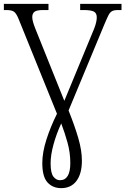

<svg xmlns="http://www.w3.org/2000/svg" viewBox="-20 -734 649 994"><path d="M297 240Q253 240 226 210.5Q199 181 199 110Q199 55 220.5 -12Q242 -79 275 -145L77 -634Q65 -664 53 -673Q41 -682 13 -682H0V-714H231V-682H203Q170 -682 158.5 -673Q147 -664 147 -645Q147 -634 151.5 -618.5Q156 -603 162 -588L313 -212L468 -587Q481 -621 481 -644Q481 -666 466 -674Q451 -682 413 -682H395V-714H609V-682H591Q570 -682 559.5 -676Q549 -670 541 -654Q533 -638 520 -607L335 -162Q367 -82 385.5 -18.5Q404 45 404 98Q404 165 376 202.5Q348 240 297 240ZM290 199Q344 199 344 110Q344 56 329.5 4Q315 -48 297 -95Q272 -41 257 14Q242 69 242 111Q242 162 256.5 180.5Q271 199 290 199Z"/></svg>

Font: Noto Serif SemiCondensed Light
Style: Regular
Weight: 300
Width: 4
Designer: Monotype Design Team
Foundry: Monotype Imaging Inc.
Version: Version 2.013